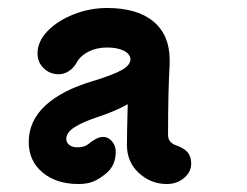

<svg xmlns="http://www.w3.org/2000/svg" viewBox="-20 -881 618 481"><path d="M459 -471Q459 -450 441 -435Q423 -420 398 -420Q358 -420 328 -447.5Q298 -475 298 -518Q298 -548 300 -620Q272 -604 231 -590Q188 -576 167 -562.5Q146 -549 146 -533Q146 -524 153.5 -518Q161 -512 173 -512Q185 -512 192.5 -515Q200 -518 210 -527Q212 -528 220.5 -533Q229 -538 239 -538Q251 -538 260.5 -527Q270 -516 270 -501Q270 -465 244 -445Q228 -432 213 -426Q198 -420 177 -420Q121 -420 86.5 -449Q52 -478 52 -525Q52 -578 93.5 -616.5Q135 -655 213 -678Q262 -693 284 -705Q306 -717 307 -732Q306 -746 290 -754Q274 -762 248 -762Q222 -762 201.5 -751.5Q181 -741 172 -724Q164 -710 152 -702.5Q140 -695 127 -695Q105 -695 89.5 -710Q74 -725 74 -747Q74 -777 99 -803Q124 -829 164.5 -845Q205 -861 248 -861Q324 -861 364.5 -827Q405 -793 405 -731V-719Q401 -655 401 -543Q401 -524 421 -517Q441 -510 450 -499.5Q459 -489 459 -471Z"/></svg>

Font: Tsukimi Rounded
Style: Bold
Weight: 700
Designer: Takashi Funayama
Foundry: Takashi Funayama
Version: Version 1.032; ttfautohint (v1.8.3)